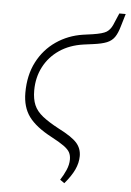

<svg xmlns="http://www.w3.org/2000/svg" viewBox="-55 -635 590 868"><g transform="rotate(5 240.0 -201.0)"><path d="M194 -11Q122 -49 90.5 -92Q59 -135 59 -200Q59 -280 90 -340Q121 -400 175 -437Q229 -474 296 -484L339 -490Q385 -497 401.5 -507.5Q418 -518 428 -540L451 -594H480L463 -537Q454 -505 441.5 -487Q429 -469 407 -460Q385 -451 347 -446L302 -440Q239 -431 193.5 -400Q148 -369 123 -321Q98 -273 98 -214Q98 -175 109.5 -148Q121 -121 148.5 -99Q176 -77 223 -52Q284 -21 306.5 4Q329 29 329 64Q329 95 314.5 126Q300 157 270 192L250 178Q264 157 275 132Q286 107 286 83Q286 65 279 51.5Q272 38 252 23.5Q232 9 194 -11Z"/></g></svg>

Font: Source Serif 4 SmText Light
Style: Italic
Weight: 300
Italic angle: -12°
Designer: Frank Grießhammer
Foundry: Adobe
Version: Version 4.005;hotconv 1.1.0;makeotfexe 2.6.0